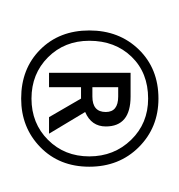

<svg xmlns="http://www.w3.org/2000/svg" viewBox="-14 -776 173 186"><g transform="rotate(90 73.0 -683.5)"><path d="M76 -617Q104 -617 123 -635.5Q142 -654 142 -683Q142 -712 123 -731Q104 -750 76 -750Q47 -750 28.5 -731Q10 -712 10 -683Q10 -654 28.5 -635.5Q47 -617 76 -617ZM20 -683Q20 -708 35.5 -724Q51 -740 76 -740Q100 -740 116 -723.5Q132 -707 132 -683Q132 -659 116 -643Q100 -627 76 -627Q52 -627 36 -643Q20 -659 20 -683ZM51 -723V-644H65V-675H76L94 -644H110L89 -679Q103 -685 103 -699Q103 -723 74 -723ZM74 -686H65V-711H74Q89 -711 89 -699Q89 -686 74 -686Z"/></g></svg>

Font: Advent Sans Logo
Style: Regular
Weight: 400
Designer: Types & Symbols
Foundry: Types & Symbols
Version: Version 1.002